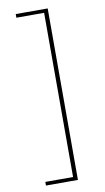

<svg xmlns="http://www.w3.org/2000/svg" viewBox="-98 -793 541 988"><g transform="rotate(-10 172.0 -299.0)"><path d="M59 149V130H204V-728H59V-747H226V149Z"/></g></svg>

Font: Josefin Sans Thin
Style: Regular
Weight: 250
Designer: Santiago Orozco
Foundry: Typemade
Version: Version 2.000